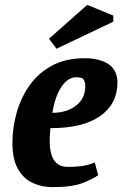

<svg xmlns="http://www.w3.org/2000/svg" viewBox="-20 -758 502 788"><path d="M194 10Q152 10 114.5 -7Q77 -24 54 -64Q31 -104 31 -171Q31 -234 48.5 -296Q66 -358 102 -408.5Q138 -459 194 -489Q250 -519 327 -519Q389 -519 425.5 -494.5Q462 -470 462 -419Q462 -332 391.5 -282Q321 -232 187 -232Q186 -217 185 -207Q184 -197 184 -177Q184 -148 191 -124Q198 -100 214.5 -86.5Q231 -73 260 -73Q286 -73 312 -76Q338 -79 369 -91L383 -39Q362 -24 319.5 -7Q277 10 194 10ZM195 -295Q254 -295 292 -324.5Q330 -354 330 -404Q330 -418 324.5 -429.5Q319 -441 293 -441Q259 -441 232.5 -402Q206 -363 195 -295ZM212 -558 181 -599 338 -738 445 -694V-669Z"/></svg>

Font: Manuale ExtraBold
Style: Italic
Weight: 800
Italic angle: -11°
Designer: Eduardo Tunni / Pablo Cosgaya
Foundry: Eduardo Tunni / Pablo Cosgaya
Version: Version 1.002